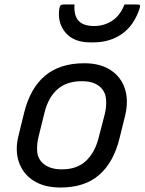

<svg xmlns="http://www.w3.org/2000/svg" viewBox="-20 -825 645 856"><path d="M356 -543Q426 -543 472.5 -513Q519 -483 536.5 -430.5Q554 -378 538 -310L513 -209Q487 -102 422.5 -45.5Q358 11 250 11Q177 11 129.5 -19.5Q82 -50 64 -103Q46 -156 63 -222L88 -324Q115 -432 181 -487.5Q247 -543 356 -543ZM344 -463Q278 -463 237 -427.5Q196 -392 179 -325L152 -216Q144 -185 145.5 -153Q147 -121 169 -99Q182 -86 203.5 -78Q225 -70 257 -70Q322 -70 362 -106.5Q402 -143 419 -208L447 -316Q455 -348 453 -380.5Q451 -413 429 -435Q416 -448 395.5 -455.5Q375 -463 344 -463ZM400 -709Q444 -709 480 -732.5Q516 -756 535 -805H592Q602 -805 604 -801Q606 -797 601 -783Q576 -710 522.5 -673Q469 -636 396 -636H384Q309 -636 272.5 -679Q236 -722 244 -783Q246 -797 250 -801Q254 -805 264 -805H312Q309 -755 330.5 -732Q352 -709 400 -709Z"/></svg>

Font: Recursive Sn Lnr St
Style: Italic
Weight: 400
Italic angle: -15°
Version: Version 1.079;hotconv 1.0.112;makeotfexe 2.5.65598; ttfautoh